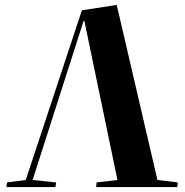

<svg xmlns="http://www.w3.org/2000/svg" viewBox="-20 -763 753 783"><path d="M6 0 9 -19 85 -29 314 -721 456 -743 622 -29 705 -19 703 0H372L374 -19L459 -29L324 -678H321L113 -29L209 -19L206 0Z"/></svg>

Font: Literata 72pt
Style: Bold Italic
Weight: 700
Italic angle: -2°
Designer: Latin by Veronika Burian and Jose Scaglione. Greek by Irene Vlachou. Cyrillic by Vera Evstafieva
Foundry: TypeTogether
Version: Version 3.002